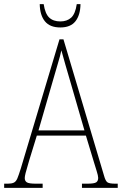

<svg xmlns="http://www.w3.org/2000/svg" viewBox="-23 -903 586 923"><path d="M-3 0V-20H15Q33 -20 43.5 -25Q54 -30 60.5 -45.5Q67 -61 77 -93L263 -714H282L477 -59Q484 -33 493.5 -26.5Q503 -20 531 -20H543V0H371V-20H396Q430 -20 439.5 -26.5Q449 -33 449 -48Q449 -58 441.5 -81.5Q434 -105 429 -122L390 -251H154L118 -134Q115 -122 109.5 -104.5Q104 -87 100 -71Q96 -55 96 -47Q96 -33 106 -26.5Q116 -20 150 -20H182V0ZM162 -276H383L319 -497Q304 -549 291.5 -591.5Q279 -634 272 -661Q267 -636 254 -593.5Q241 -551 230 -511ZM267 -771Q217 -771 193 -800.5Q169 -830 168 -883H187Q194 -837 213.5 -818.5Q233 -800 267 -800Q299 -800 319 -818Q339 -836 346 -883H364Q363 -830 339.5 -800.5Q316 -771 267 -771Z"/></svg>

Font: Noto Serif Condensed Thin
Style: Regular
Weight: 100
Width: 3
Designer: Monotype Design Team
Foundry: Monotype Imaging Inc.
Version: Version 2.013; ttfautohint (v1.8.4.7-5d5b)